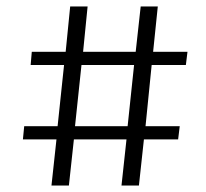

<svg xmlns="http://www.w3.org/2000/svg" viewBox="-20 -605 639 595"><path d="M139.5 -30 155 -173H51L55 -214H158.5L178.5 -403.5H75L78.5 -444.5H183.5L197.5 -585H251.5L237.5 -444.5H400.5L416 -585H469L454.5 -444.5H561L556 -403.5H450L431 -214H537L532 -173H426L410.5 -30H356.5L372 -173H209L193.5 -30ZM212.5 -214H375.5L395.5 -403.5H232.5Z"/></svg>

Font: Karla Light
Style: Regular
Weight: 300
Designer: Jonathan Pinhorn
Version: Version 2.004;gftools[0.9.33]